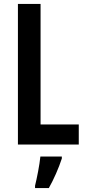

<svg xmlns="http://www.w3.org/2000/svg" viewBox="-20 -734 436 975"><path d="M71 0H380V-102H186V-714H71ZM294 71V61H185C181 103 167 173 158 209V221H228C253 177 278 120 294 71Z"/></svg>

Font: Noto Sans Gurmukhi UI ExtraCondensed SemiBold
Style: Regular
Weight: 600
Width: 2
Designer: Jelle Bosma - Monotype Design Team
Foundry: Monotype Imaging Inc.
Version: Version 2.004